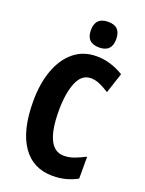

<svg xmlns="http://www.w3.org/2000/svg" viewBox="-172 -1014 835 1105"><g transform="rotate(20 245.5 -461.5)"><path d="M311 -594Q254 -594 227 -527.5Q200 -461 200 -355Q200 -240 228.5 -180.5Q257 -121 315 -121Q347 -121 378 -132.5Q409 -144 444 -162V-28Q377 10 294 10Q173 10 108 -84.5Q43 -179 43 -356Q43 -464 73 -547Q103 -630 160.5 -677Q218 -724 298 -724Q343 -724 384 -711.5Q425 -699 465 -675L424 -550Q395 -569 367 -581.5Q339 -594 311 -594ZM293 -933Q333 -933 351.5 -913Q370 -893 370 -854Q370 -776 293 -776Q215 -776 215 -854Q215 -933 293 -933Z"/></g></svg>

Font: Noto Sans Telugu ExtraCondensed ExtraBold
Style: Regular
Weight: 800
Width: 2
Designer: Jelle Bosma - Monotype Design Team
Foundry: Monotype Imaging Inc.
Version: Version 2.005; ttfautohint (v1.8.4.7-5d5b)